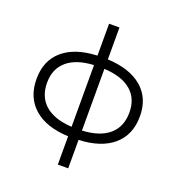

<svg xmlns="http://www.w3.org/2000/svg" viewBox="-162 -874 1109 1199"><g transform="rotate(20 392.5 -274.0)"><path d="M426 5V194H357V6Q210 0 129.5 -70.5Q49 -141 49 -264Q49 -386 129.5 -455Q210 -524 357 -530V-742H426V-530Q574 -523 655 -454Q736 -385 736 -264Q736 -141 655 -71Q574 -1 426 5ZM357 -57V-467Q241 -461 180 -408.5Q119 -356 119 -264Q119 -170 179.5 -117Q240 -64 357 -57ZM666 -264Q666 -357 604.5 -409Q543 -461 426 -467V-57Q543 -63 604.5 -116Q666 -169 666 -264Z"/></g></svg>

Font: CMG Sans
Style: Regular
Weight: 400
Designer: Julieta Ulanovsky
Foundry: Julieta Ulanovsky
Version: Version 7.200